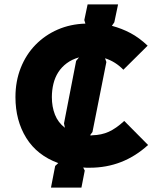

<svg xmlns="http://www.w3.org/2000/svg" viewBox="-20 -840 719 870"><path d="M651 -183Q538 -80 387 -80Q379 -80 372 -80Q365 -80 357 -81L364 -67L349 10H211L230 -88L244 -101Q148 -136 99 -215Q50 -294 50 -400Q50 -472 74 -532.5Q98 -593 141 -637Q184 -681 241.5 -706Q299 -731 367 -733L362 -749L377 -820H515L498 -739L487 -723Q532 -711 571.5 -690Q611 -669 649 -633L539 -524Q503 -561 456 -576L462 -559L399 -242L388 -227Q389 -227 393 -226.5Q397 -226 398 -227Q440 -228 473 -243Q506 -258 543 -292ZM338 -580Q306 -571 282.5 -553.5Q259 -536 244 -512.5Q229 -489 222 -460Q215 -431 215 -400Q215 -356 229 -320.5Q243 -285 274 -261L270 -281L325 -564Z"/></svg>

Font: TypoPRO Sinkin Sans
Style: 700 Bold
Weight: 700
Designer: Keith Bates
Foundry: K-Type
Version: Sinkin Sans (version 1.0)  by Keith Bates   •   © 2014   www